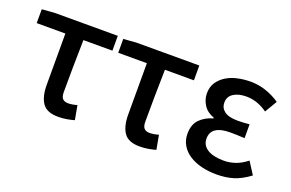

<svg xmlns="http://www.w3.org/2000/svg" viewBox="-78 -835 1695 1120"><g transform="rotate(20 769.5 -275.5)"><path d="M109 -550H499V-458H319Q317 -371 316 -288.5Q315 -206 315 -134Q315 -105 326.5 -93Q338 -81 360 -81Q386 -81 416 -90L432 -2Q412 4 386.5 8.5Q361 13 332 13Q262 13 234.5 -27Q207 -67 207 -140V-458H29V-544Z M615 -550H1005V-458H825Q823 -371 822 -288.5Q821 -206 821 -134Q821 -105 832.5 -93Q844 -81 866 -81Q892 -81 922 -90L938 -2Q918 4 892.5 8.5Q867 13 838 13Q768 13 740.5 -27Q713 -67 713 -140V-458H535V-544Z M1316 13Q1265 13 1221 2Q1177 -9 1144.5 -30.5Q1112 -52 1094 -83Q1076 -114 1076 -153Q1076 -211 1108 -243Q1140 -275 1188 -288V-293Q1145 -308 1123.5 -341.5Q1102 -375 1102 -413Q1102 -452 1120 -480Q1138 -508 1168 -527Q1198 -546 1237.5 -555Q1277 -564 1320 -564Q1370 -564 1416.5 -548Q1463 -532 1502 -505L1457 -429Q1395 -474 1325 -474Q1278 -474 1247 -454.5Q1216 -435 1216 -397Q1216 -364 1242.5 -344Q1269 -324 1326 -324Q1343 -324 1360.5 -325Q1378 -326 1398 -328V-242Q1350 -245 1309 -245Q1190 -245 1190 -164Q1190 -123 1226 -100Q1262 -77 1328 -77Q1363 -77 1398 -88.5Q1433 -100 1470 -129L1518 -54Q1467 -16 1420 -1.5Q1373 13 1316 13Z"/></g></svg>

Font: Kinto Sans Med
Style: Regular
Weight: 500
Designer: Authors: Ryoko NISHIZUKA  (kana & ideographs); Paul D. Hunt (Latin, Greek & Cyrillic); Wenlong ZHANG  (bopomofo); Sandol
Foundry: Adobe Systems Incorporated, ookami Inc.
Version: Version 0.001